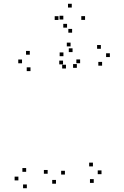

<svg xmlns="http://www.w3.org/2000/svg" viewBox="-20 -976 660 1018"><path d="M324.2 -50.5V-70.5H304.2V-50.5ZM404.8 -640.8V-660.8H384.8V-640.8ZM387.5 -616.3V-636.3H367.5V-616.3ZM521.3 -627.8V-647.8H501.3V-627.8ZM562.5 -673.5V-693.5H542.5V-673.5ZM514.8 -717.3V-737.3H494.8V-717.3ZM354.2 -730V-750H334.2V-730ZM316.3 -678V-698H296.3V-678ZM364.7 -699.8V-719.8H344.7V-699.8ZM138 -686V-706H118V-686ZM96.8 -640.5V-660.5H76.8V-640.5ZM141.7 -599V-619H121.7V-599ZM329.7 -612.8V-632.8H309.7V-612.8ZM314.2 -634.7V-654.7H294.2V-634.7ZM232.7 -54.8V-74.8H212.7V-54.8ZM276.8 -2V-22H256.8V-2ZM477 -6.3V-26.3H457V-6.3ZM518.2 -52.5V-72.5H498.2V-52.5ZM472.7 -93.7V-113.7H452.7V-93.7ZM118.7 -65V-85H98.7V-65ZM77.5 -19.5V-39.5H57.5V-19.5ZM122.3 22V2H102.3V22ZM431 -870.5V-890.5H411V-870.5ZM360.5 -936V-956H340.5V-936ZM290 -870.2V-890.2H270V-870.2ZM335.5 -829.5V-849.5H315.5V-829.5ZM315.7 -872.5V-892.5H295.7V-872.5ZM362.3 -802.7V-822.7H342.3V-802.7Z"/></svg>

Font: Monaspace Radon Dots Var
Style: Regular
Weight: 400
Designer: Riley Cran and the Lettermatic Team
Version: Version 1.100 (Monaspace Radon Dots)